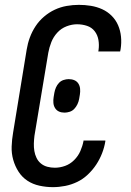

<svg xmlns="http://www.w3.org/2000/svg" viewBox="-20 -763 540 791"><path d="M198 8Q170 8 142.5 2Q115 -4 93 -18.5Q71 -33 56.5 -55.5Q42 -78 34.5 -104.5Q27 -131 28 -159.5Q29 -188 34 -217L90 -559Q94 -584 103 -608.5Q112 -633 126.5 -655Q141 -677 161.5 -694.5Q182 -712 205.5 -723Q229 -734 254.5 -738.5Q280 -743 305 -743Q330 -743 354.5 -739Q379 -735 401 -725Q423 -715 440 -698Q457 -681 466.5 -659Q476 -637 478.5 -612Q481 -587 477 -561L475 -551H385L386 -557Q389 -578 385.5 -598.5Q382 -619 370 -634.5Q358 -650 338.5 -656.5Q319 -663 297 -663Q276 -663 254 -654.5Q232 -646 216 -628.5Q200 -611 191.5 -589.5Q183 -568 179 -546L122 -204Q120 -188 119.5 -172Q119 -156 121.5 -141Q124 -126 130.5 -112.5Q137 -99 148.5 -89.5Q160 -80 175 -76Q190 -72 206 -72Q227 -72 248 -79.5Q269 -87 285.5 -103.5Q302 -120 311 -140.5Q320 -161 324 -182V-184H414V-181Q410 -156 400.5 -131.5Q391 -107 376.5 -85Q362 -63 342 -44Q322 -25 298 -13.5Q274 -2 248.5 3Q223 8 198 8ZM246 -299Q233 -299 223 -303.5Q213 -308 207 -317.5Q201 -327 200 -339Q199 -351 201 -363L204 -381Q206 -392 210.5 -402.5Q215 -413 223 -421.5Q231 -430 242 -433.5Q253 -437 263 -437Q276 -437 286.5 -432.5Q297 -428 303 -418.5Q309 -409 310 -397Q311 -385 309 -373L306 -355Q304 -344 299 -333.5Q294 -323 286 -314.5Q278 -306 267 -302.5Q256 -299 246 -299Z"/></svg>

Font: Iosevka Term Curly Md Obl
Style: Regular
Weight: 500
Italic angle: -9°
Designer: Belleve Invis
Foundry: Belleve Invis
Version: Version 32.3.0